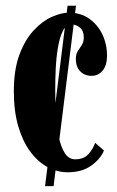

<svg xmlns="http://www.w3.org/2000/svg" viewBox="-20 -574 396 652"><path d="M133 58 209.5 -554.5H238L162 58ZM209.5 11Q174 11 141.2 -6.8Q108.5 -24.5 82.8 -59.2Q57 -94 42 -145.2Q27 -196.5 27 -264Q27 -338 46.2 -389Q65.5 -440 94.8 -471.2Q124 -502.5 156.2 -516.8Q188.5 -531 214 -531Q254 -531 283 -510.5Q312 -490 327.8 -456.8Q343.5 -423.5 343.5 -385.5Q343.5 -352.5 328.8 -334.5Q314 -316.5 291 -316.5Q267.5 -316.5 252.5 -331.8Q237.5 -347 237.5 -373.5Q237.5 -390 244.2 -400.5Q251 -411 257.8 -421.2Q264.5 -431.5 264.5 -447Q264.5 -469.5 251.5 -480.2Q238.5 -491 223 -491Q204.5 -491 193.5 -469Q182.5 -447 176.8 -412.8Q171 -378.5 169.2 -339.8Q167.5 -301 167.5 -268Q167.5 -227.5 170 -186Q172.5 -144.5 179.5 -110Q186.5 -75.5 200 -54.2Q213.5 -33 235 -33Q264.5 -33 280.2 -50.5Q296 -68 303 -89L333 -63Q321.5 -34.5 290.2 -11.8Q259 11 209.5 11Z"/></svg>

Font: Imbue Thin 10pt ExtraBold
Style: Regular
Weight: 800
Version: Version 1.102